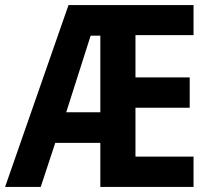

<svg xmlns="http://www.w3.org/2000/svg" viewBox="-20 -734 832 754"><path d="M740 0H374V-173H197L140 0H0L249 -714H740V-596H512V-430H725V-311H512V-119H740ZM240 -293H374V-594H336Z"/></svg>

Font: Noto Sans Sinhala UI Condensed
Style: Bold
Weight: 700
Width: 3
Designer: Jelle Bosma - Monotype Design Team
Foundry: Monotype Imaging Inc.
Version: Version 2.006; ttfautohint (v1.8.4.7-5d5b)